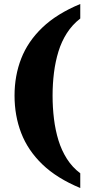

<svg xmlns="http://www.w3.org/2000/svg" viewBox="-20 -799 453 964"><path d="M383 145Q265 96 192.5 26Q120 -44 86.5 -131Q53 -218 53 -319Q53 -419 86.5 -505Q120 -591 192.5 -660.5Q265 -730 383 -779V-706Q343 -675 316 -633Q289 -591 273.5 -540.5Q258 -490 251 -434Q244 -378 244 -319Q244 -259 251 -202Q258 -145 273.5 -94.5Q289 -44 316 -1.5Q343 41 383 71Z"/></svg>

Font: Noto Serif Khmer SemiCondensed Black
Style: Regular
Weight: 900
Width: 4
Designer: Danh Hong and the Monotype Design Team
Foundry: Monotype Imaging Inc.
Version: Version 2.004